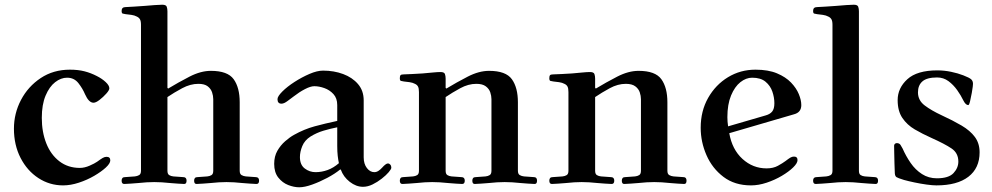

<svg xmlns="http://www.w3.org/2000/svg" viewBox="-20 -773 4199 813"><path d="M39 -228Q39 -293 69 -350Q99 -407 152.5 -442.5Q206 -478 276 -478Q311 -478 338 -471Q365 -464 390 -451Q412 -440 427.5 -425.5Q443 -411 443 -399Q443 -391 430 -376.5Q417 -362 401.5 -350Q386 -338 376 -338Q356 -338 340 -374Q330 -398 312 -421Q294 -444 264 -444Q238 -444 213.5 -425Q189 -406 173 -368Q157 -330 157 -274Q157 -214 176 -166Q195 -118 231.5 -90Q268 -62 318 -62Q338 -62 359.5 -71.5Q381 -81 391 -88Q406 -99 414.5 -104Q423 -109 431 -109Q447 -109 447 -94Q447 -81 428 -63.5Q409 -46 379 -28.5Q349 -11 314 0.5Q279 12 247 12Q190 12 142.5 -19Q95 -50 67 -104.5Q39 -159 39 -228Z M495 -8Q495 -23 509 -23L551 -26Q561 -27 569 -31.5Q577 -36 577 -50V-668Q577 -684 572.5 -691.5Q568 -699 559 -703Q550 -708 536.5 -710Q523 -712 512 -713Q504 -714 499.5 -715.5Q495 -717 495 -727Q495 -743 512 -743Q523 -743 548 -745Q573 -747 592 -748Q616 -750 635.5 -751.5Q655 -753 667 -753Q683 -753 686 -744.5Q689 -736 689 -725V-401L692 -398Q735 -424 782.5 -448.5Q830 -473 873 -473Q944 -473 969.5 -437.5Q995 -402 995 -340V-50Q995 -36 1003 -31.5Q1011 -27 1021 -26L1063 -23Q1077 -23 1077 -8Q1077 6 1066 6Q1056 6 1038.5 4.5Q1021 3 1006 2Q989 0 971 -1Q953 -2 939 -2Q925 -2 907 -1Q889 0 872 2Q857 3 839.5 4.5Q822 6 812 6Q802 6 802 -8Q802 -23 816 -23L858 -26Q868 -27 875.5 -31.5Q883 -36 883 -50V-353Q883 -367 878 -382Q873 -397 859.5 -407.5Q846 -418 820 -418Q786 -418 751.5 -399.5Q717 -381 689 -362V-50Q689 -36 696.5 -31.5Q704 -27 714 -26L756 -23Q770 -23 770 -8Q770 6 760 6Q750 6 732.5 4.5Q715 3 700 2Q683 0 665 -1Q647 -2 633 -2Q619 -2 601 -1Q583 0 566 2Q551 3 533.5 4.5Q516 6 506 6Q495 6 495 -8Z M1141 -79Q1141 -111 1154.5 -134.5Q1168 -158 1187.5 -175Q1207 -192 1225 -202Q1268 -226 1312 -238Q1356 -250 1408 -261V-328Q1408 -357 1392 -374.5Q1376 -392 1353.5 -400Q1331 -408 1311 -408Q1295 -408 1271 -395.5Q1247 -383 1224 -365Q1214 -358 1198.5 -346Q1183 -334 1172 -334Q1155 -334 1155 -353Q1155 -365 1175.5 -385.5Q1196 -406 1227 -426Q1258 -446 1290.5 -460Q1323 -474 1348 -474Q1394 -474 1433 -459.5Q1472 -445 1496 -417Q1520 -389 1520 -348V-107Q1520 -79 1533.5 -61.5Q1547 -44 1565 -44Q1574 -44 1582.5 -49.5Q1591 -55 1599 -64Q1605 -71 1611.5 -76Q1618 -81 1623 -81Q1628 -81 1632.5 -76Q1637 -71 1637 -63Q1637 -57 1626 -44Q1615 -31 1596.5 -16.5Q1578 -2 1557.5 8Q1537 18 1517 18Q1488 18 1461 -3Q1434 -24 1423 -55H1420Q1398 -37 1366 -20Q1334 -3 1302 8.5Q1270 20 1247 20Q1225 20 1200.5 10.5Q1176 1 1158.5 -21Q1141 -43 1141 -79ZM1250 -108Q1250 -75 1270.5 -59.5Q1291 -44 1316 -44Q1342 -44 1367 -53Q1392 -62 1415 -82Q1412 -96 1410 -113.5Q1408 -131 1408 -155V-234Q1378 -228 1349.5 -219.5Q1321 -211 1295 -195Q1270 -179 1260 -154.5Q1250 -130 1250 -108Z M1673 -8Q1673 -23 1687 -23L1729 -26Q1739 -27 1746.5 -31.5Q1754 -36 1754 -50V-383Q1754 -399 1750 -406.5Q1746 -414 1737 -418Q1728 -423 1714.5 -425Q1701 -427 1690 -428Q1682 -429 1677.5 -430.5Q1673 -432 1673 -442Q1673 -451 1676 -454.5Q1679 -458 1689 -458Q1700 -458 1725 -459.5Q1750 -461 1769 -462Q1793 -464 1813 -466Q1833 -468 1845 -468Q1861 -468 1864 -459.5Q1867 -451 1867 -440V-401L1870 -398Q1913 -424 1960.5 -448.5Q2008 -473 2051 -473Q2122 -473 2147.5 -437.5Q2173 -402 2173 -340V-50Q2173 -36 2181 -31.5Q2189 -27 2199 -26L2241 -23Q2254 -23 2254 -8Q2254 6 2244 6Q2234 6 2216.5 4.5Q2199 3 2184 2Q2167 0 2149 -1Q2131 -2 2117 -2Q2103 -2 2085 -1Q2067 0 2050 2Q2035 3 2017.5 4.5Q2000 6 1990 6Q1980 6 1980 -8Q1980 -23 1994 -23L2036 -26Q2046 -27 2053.5 -31.5Q2061 -36 2061 -50V-353Q2061 -367 2056 -382Q2051 -397 2037 -407.5Q2023 -418 1997 -418Q1963 -418 1929 -399.5Q1895 -381 1867 -362V-50Q1867 -36 1874.5 -31.5Q1882 -27 1892 -26L1934 -23Q1948 -23 1948 -8Q1948 6 1937 6Q1927 6 1909.5 4.5Q1892 3 1877 2Q1860 0 1842 -1Q1824 -2 1810 -2Q1796 -2 1778.5 -1Q1761 0 1744 2Q1729 3 1711.5 4.5Q1694 6 1684 6Q1673 6 1673 -8Z M2306 -8Q2306 -23 2320 -23L2362 -26Q2372 -27 2379.5 -31.5Q2387 -36 2387 -50V-383Q2387 -399 2383 -406.5Q2379 -414 2370 -418Q2361 -423 2347.5 -425Q2334 -427 2323 -428Q2315 -429 2310.5 -430.5Q2306 -432 2306 -442Q2306 -451 2309 -454.5Q2312 -458 2322 -458Q2333 -458 2358 -459.5Q2383 -461 2402 -462Q2426 -464 2446 -466Q2466 -468 2478 -468Q2494 -468 2497 -459.5Q2500 -451 2500 -440V-401L2503 -398Q2546 -424 2593.5 -448.5Q2641 -473 2684 -473Q2755 -473 2780.5 -437.5Q2806 -402 2806 -340V-50Q2806 -36 2814 -31.5Q2822 -27 2832 -26L2874 -23Q2887 -23 2887 -8Q2887 6 2877 6Q2867 6 2849.5 4.5Q2832 3 2817 2Q2800 0 2782 -1Q2764 -2 2750 -2Q2736 -2 2718 -1Q2700 0 2683 2Q2668 3 2650.5 4.5Q2633 6 2623 6Q2613 6 2613 -8Q2613 -23 2627 -23L2669 -26Q2679 -27 2686.5 -31.5Q2694 -36 2694 -50V-353Q2694 -367 2689 -382Q2684 -397 2670 -407.5Q2656 -418 2630 -418Q2596 -418 2562 -399.5Q2528 -381 2500 -362V-50Q2500 -36 2507.5 -31.5Q2515 -27 2525 -26L2567 -23Q2581 -23 2581 -8Q2581 6 2570 6Q2560 6 2542.5 4.5Q2525 3 2510 2Q2493 0 2475 -1Q2457 -2 2443 -2Q2429 -2 2411.5 -1Q2394 0 2377 2Q2362 3 2344.5 4.5Q2327 6 2317 6Q2306 6 2306 -8Z M2947 -232Q2947 -303 2978.5 -358.5Q3010 -414 3062.5 -446Q3115 -478 3179 -478Q3233 -478 3270 -462.5Q3307 -447 3329.5 -423.5Q3352 -400 3362.5 -374.5Q3373 -349 3373 -328Q3373 -297 3342 -289L3068 -209Q3080 -140 3124 -100Q3168 -60 3226 -60Q3254 -60 3274 -71Q3294 -82 3306 -91Q3319 -101 3326.5 -105.5Q3334 -110 3342 -110Q3357 -110 3357 -95Q3357 -82 3338.5 -64Q3320 -46 3290.5 -28.5Q3261 -11 3226.5 0.5Q3192 12 3160 12Q3091 12 3043.5 -24Q2996 -60 2971.5 -116Q2947 -172 2947 -232ZM3060 -277Q3060 -258 3063 -238L3221 -284Q3240 -289 3249.5 -300.5Q3259 -312 3259 -336Q3259 -360 3250.5 -385Q3242 -410 3221.5 -427Q3201 -444 3165 -444Q3139 -444 3115 -425Q3091 -406 3075.5 -368.5Q3060 -331 3060 -277Z M3423 -8Q3423 -23 3437 -23L3479 -26Q3489 -27 3497 -31.5Q3505 -36 3505 -50V-668Q3505 -684 3500.5 -691.5Q3496 -699 3487 -703Q3478 -708 3464.5 -710Q3451 -712 3440 -713Q3432 -714 3427.5 -715.5Q3423 -717 3423 -727Q3423 -743 3440 -743Q3451 -743 3476 -745Q3501 -747 3520 -748Q3544 -750 3563.5 -751.5Q3583 -753 3595 -753Q3611 -753 3614 -744.5Q3617 -736 3617 -725V-50Q3617 -36 3624.5 -31.5Q3632 -27 3642 -26L3684 -23Q3698 -23 3698 -8Q3698 6 3688 6Q3678 6 3660.5 4.5Q3643 3 3628 2Q3611 0 3593 -1Q3575 -2 3561 -2Q3547 -2 3529 -1Q3511 0 3494 2Q3479 3 3461.5 4.5Q3444 6 3434 6Q3423 6 3423 -8Z M3766 -156Q3766 -161 3769.5 -164Q3773 -167 3777 -167Q3788 -167 3793 -159.5Q3798 -152 3802 -144Q3816 -112 3836 -83Q3856 -54 3884 -36Q3912 -18 3947 -18Q3997 -18 4017.5 -40Q4038 -62 4038 -89Q4038 -125 4009 -144.5Q3980 -164 3924 -189Q3886 -206 3853.5 -225Q3821 -244 3801 -273.5Q3781 -303 3781 -349Q3781 -400 3822 -437.5Q3863 -475 3949 -475Q3978 -475 4007 -469Q4036 -463 4059 -454Q4085 -444 4092.5 -437Q4100 -430 4100 -418Q4100 -415 4099 -406Q4098 -397 4095 -380Q4092 -364 4088 -346Q4084 -328 4080 -328Q4069 -328 4059 -348Q4049 -369 4033 -391.5Q4017 -414 3996 -429.5Q3975 -445 3948 -445Q3905 -445 3886 -428.5Q3867 -412 3867 -382Q3867 -348 3895.5 -326.5Q3924 -305 3967 -285Q4015 -263 4051.5 -241.5Q4088 -220 4108 -193Q4128 -166 4128 -128Q4128 -61 4080.5 -24.5Q4033 12 3945 12Q3929 12 3903.5 8.5Q3878 5 3852 -0.5Q3826 -6 3808 -11Q3782 -19 3776 -23Q3770 -27 3769 -39Q3768 -58 3767.5 -81.5Q3767 -105 3766.5 -125.5Q3766 -146 3766 -156Z"/></svg>

Font: Monomakh
Style: Regular
Weight: 400
Version: Version 1.200; ttfautohint (v1.8.4.7-5d5b)